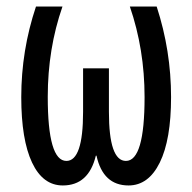

<svg xmlns="http://www.w3.org/2000/svg" viewBox="-20 -557 588 587"><path d="M459 -537H377Q422 -406 422 -260Q422 -65 365 -65Q313 -65 313 -215V-348H234V-215Q234 -65 183 -65Q126 -65 126 -261Q126 -408 171 -537H90Q45 -403 45 -260Q45 -130 78 -60Q111 10 172 10Q251 10 273 -81H275Q295 10 373 10Q434 10 468.5 -60Q503 -130 503 -260Q503 -402 459 -537Z"/></svg>

Font: Noto Sans Display Condensed
Style: Regular
Weight: 400
Width: 3
Designer: Monotype Design Team
Foundry: Monotype Imaging Inc.
Version: Version 1.900